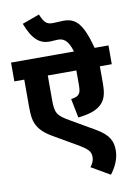

<svg xmlns="http://www.w3.org/2000/svg" viewBox="-114 -966 865 1238"><g transform="rotate(-10 319.0 -347.0)"><path d="M638 -499V-622H547C502 -797 453 -829 379 -829C353 -829 335 -826 308 -826C266 -826 252 -846 231 -896L118 -855C160 -745 206 -712 270 -712C287 -712 302 -715 323 -715C358 -715 389 -701 412 -622H0V-499H65V-327C65 -266 69 -236 81 -209C100 -165 136 -135 195 -102L321 -29C399 16 412 32 412 70C412 94 399 118 387 131L509 202C539 163 567 110 567 53C567 -5 550 -51 462 -101L310 -189C228 -236 219 -254 219 -342V-499H406V-405C406 -364 401 -352 389 -340C382 -333 368 -327 341 -323L366 -198C441 -207 483 -221 516 -250C548 -280 560 -316 560 -388V-499Z"/></g></svg>

Font: Noto Sans Devanagari UI ExtraBold
Style: Regular
Weight: 800
Designer: Jelle Bosma - Monotype Design Team
Foundry: Monotype Imaging Inc.
Version: Version 2.003